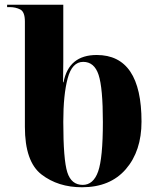

<svg xmlns="http://www.w3.org/2000/svg" viewBox="-20 -780 664 810"><path d="M326 10Q445 10 511 -66.5Q577 -143 577 -267Q577 -548 388 -548Q270 -548 248 -433H246Q247 -481 247 -519Q247 -557 247 -587V-760H10V-750H21Q46 -750 65.5 -740Q85 -730 85 -689V-245Q85 -98 155 -44Q225 10 326 10ZM329 0Q281 0 264 -53Q247 -106 247 -266Q247 -380 265.5 -449.5Q284 -519 331 -519Q378 -519 396 -464Q414 -409 414 -265Q414 -113 394 -56.5Q374 0 329 0Z"/></svg>

Font: Noto Serif Display SemiCondensed Extra
Style: Regular
Weight: 800
Width: 4
Designer: Monotype Design Team
Foundry: Monotype Imaging Inc.
Version: Version 1.900